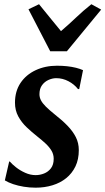

<svg xmlns="http://www.w3.org/2000/svg" viewBox="-20 -877 500 910"><path d="M355.5 -455H349.5Q332 -477.5 304.5 -492Q277 -506.5 246.5 -506.5Q228.5 -506.5 210 -498.2Q191.5 -490 179.2 -473.2Q167 -456.5 167 -430.5Q167 -415.5 174 -401.8Q181 -388 197.2 -371.8Q213.5 -355.5 241.5 -333Q275.5 -306.5 300.5 -280.5Q325.5 -254.5 339.5 -226.8Q353.5 -199 353.5 -165.5Q353.5 -121.5 337.5 -88.2Q321.5 -55 293.5 -32.5Q265.5 -10 228.5 1.2Q191.5 12.5 149 12.5Q120 12.5 92.8 8Q65.5 3.5 42.5 -4.2Q19.5 -12 3 -22L23.5 -111.5H26.5Q37 -99 56 -84Q75 -69 99.5 -58Q124 -47 149 -47Q169.5 -47 189 -54.8Q208.5 -62.5 221.5 -79.5Q234.5 -96.5 234.5 -124.5Q234.5 -145.5 224 -163Q213.5 -180.5 195.8 -197Q178 -213.5 157 -230Q130.5 -251 106.2 -274Q82 -297 66.5 -325.5Q51 -354 51 -390.5Q51 -444.5 77.2 -483.8Q103.5 -523 148.8 -544.2Q194 -565.5 250 -565.5Q276 -565.5 298.5 -563Q321 -560.5 340 -555.8Q359 -551 373.5 -544.5ZM218 -634 115 -833 165 -857Q190.5 -826.5 216.2 -794Q242 -761.5 269 -729.5Q306 -761 340 -793.5Q374 -826 413 -857L459.5 -831.5L297 -634Z"/></svg>

Font: Merriweather 24pt SemiCondensed
Style: Bold Italic
Weight: 700
Width: 4
Italic angle: -7.8°
Designer: Eben Sorkin
Foundry: Eben Sorkin
Version: Version 2.101